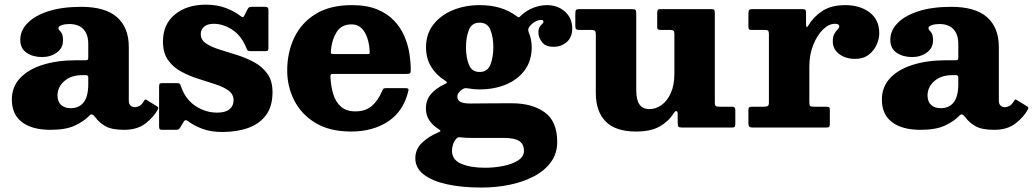

<svg xmlns="http://www.w3.org/2000/svg" viewBox="-20 -560 4535 843"><path d="M32 -123Q32 -177.5 67.2 -216Q102.5 -254.5 166.5 -275Q230.5 -295.5 316.5 -295.5H354.5Q363 -295.5 365.2 -297.5Q367.5 -299.5 367.5 -308.5V-367Q367.5 -409 346.2 -431.8Q325 -454.5 284 -454.5Q265 -454.5 250.8 -449.5Q236.5 -444.5 236.5 -437Q236.5 -430.5 241.5 -426Q246.5 -421.5 251.5 -412.5Q256.5 -403.5 256.5 -382Q256.5 -348.5 229 -329Q201.5 -309.5 165 -309.5Q125 -309.5 97 -328.2Q69 -347 69 -385.5Q69 -425.5 100.5 -458.2Q132 -491 192 -510.5Q252 -530 337 -530Q442 -530 493.8 -484.5Q545.5 -439 545.5 -353.5V-118.5Q545.5 -103.5 553.2 -96.5Q561 -89.5 571.5 -89.5Q582 -89.5 592.5 -95Q603 -100.5 612.5 -117.5Q617.5 -126.5 624 -121L670.5 -92.5Q677.5 -88.5 673.5 -80.5Q656 -47 619.5 -18.5Q583 10 525.5 10H525Q471 10 443.2 -5.8Q415.5 -21.5 398.5 -45Q389 -57 383.5 -57.8Q378 -58.5 370 -50Q348.5 -27.5 309 -8.8Q269.5 10 201.5 10Q121 10 76.5 -23.8Q32 -57.5 32 -123ZM232.5 -141.5Q232.5 -113.5 248.2 -99.2Q264 -85 290.5 -85Q327.5 -85 347.5 -110.8Q367.5 -136.5 367.5 -191V-220Q367.5 -230 357.5 -230H340.5Q292 -230 262.2 -203.8Q232.5 -177.5 232.5 -141.5Z M1061 -351Q1038.5 -405 998.8 -430.2Q959 -455.5 919 -455.5Q890 -455.5 875.8 -442.5Q861.5 -429.5 861.5 -411Q861.5 -385 884.2 -369.5Q907 -354 943 -342.8Q979 -331.5 1019.2 -319Q1059.5 -306.5 1095.2 -287.2Q1131 -268 1153.8 -236.5Q1176.5 -205 1176.5 -155.5Q1176.5 -92.5 1147.5 -54Q1118.5 -15.5 1068.8 2Q1019 19.5 955.5 19.5Q905 19.5 867.2 5Q829.5 -9.5 804 -29Q793.5 -37.5 786.5 -25.5L772 -1.5Q768.5 4.5 765.2 7.2Q762 10 751 10H691.5Q683.5 10 681 6.8Q678.5 3.5 678.5 -5.5V-178.5Q678.5 -187.5 680.5 -191.2Q682.5 -195 691 -195H754.5Q766.5 -195 769 -192.5Q771.5 -190 774.5 -181Q793.5 -124.5 837.8 -95Q882 -65.5 933.5 -65.5Q969.5 -65.5 987.5 -80.2Q1005.5 -95 1005.5 -119.5Q1005.5 -146.5 983.2 -162.5Q961 -178.5 925.8 -190Q890.5 -201.5 850.8 -214Q811 -226.5 775.8 -245.5Q740.5 -264.5 718 -296Q695.5 -327.5 695.5 -377.5Q695.5 -453.5 748 -496.5Q800.5 -539.5 883.5 -539.5Q935.5 -539.5 973.8 -524Q1012 -508.5 1035 -490.5Q1042 -484.5 1045.8 -484.2Q1049.5 -484 1054 -494L1066.5 -518.5Q1070 -525.5 1073.5 -527.8Q1077 -530 1088 -530H1146Q1158.5 -530 1158.5 -516.5V-350Q1158.5 -342 1156.5 -338.8Q1154.5 -335.5 1146 -335.5H1081.5Q1069.5 -335.5 1066.8 -339.2Q1064 -343 1061 -351Z M1241 -250Q1241 -330 1272.2 -395.2Q1303.5 -460.5 1366.5 -499Q1429.5 -537.5 1525 -537.5Q1590.5 -537.5 1636 -518.8Q1681.5 -500 1710.5 -469.2Q1739.5 -438.5 1755.5 -401Q1771.5 -363.5 1777.5 -325Q1783.5 -286.5 1783.5 -253Q1783.5 -242 1780.5 -238.8Q1777.5 -235.5 1766 -235.5H1443.5Q1434 -235.5 1432.2 -232.5Q1430.5 -229.5 1431 -220.5Q1433 -179.5 1443.5 -145.8Q1454 -112 1477.2 -91.5Q1500.5 -71 1541 -71Q1584 -71 1611.8 -94.2Q1639.5 -117.5 1658 -161Q1660 -166.5 1663 -169.8Q1666 -173 1674.5 -173H1760Q1769.5 -173 1772 -170.5Q1774.5 -168 1773 -160.5Q1751 -70.5 1683.8 -26.5Q1616.5 17.5 1521.5 17.5Q1427.5 17.5 1365.2 -20.2Q1303 -58 1272 -119Q1241 -180 1241 -250ZM1446.5 -322.5H1589.5Q1600 -322.5 1601.8 -324Q1603.5 -325.5 1603 -334.5Q1602 -363.5 1593.5 -390.8Q1585 -418 1568 -435.5Q1551 -453 1524 -453Q1479 -453 1458 -419.2Q1437 -385.5 1433 -339Q1432 -329 1433.2 -325.8Q1434.5 -322.5 1446.5 -322.5Z M1850.5 -352.5Q1850.5 -411 1882.8 -452.2Q1915 -493.5 1968.5 -515.5Q2022 -537.5 2086 -537.5Q2183 -537.5 2246 -490.5Q2254.5 -484.5 2257 -484Q2259.5 -483.5 2267 -491Q2292 -515 2322.5 -526.2Q2353 -537.5 2381.5 -537.5Q2429 -537.5 2460.8 -508.8Q2492.5 -480 2492.5 -435.5Q2492.5 -396 2468.2 -375.2Q2444 -354.5 2410.5 -354.5Q2375.5 -354.5 2359.8 -375Q2344 -395.5 2344 -417Q2344 -434 2349.5 -442Q2355 -450 2360.5 -454.8Q2366 -459.5 2366 -465Q2366 -472.5 2356 -472.5Q2342.5 -472.5 2328.2 -464Q2314 -455.5 2305 -443.5Q2296 -432 2301 -419.5Q2314.5 -388 2314.5 -352.5Q2314.5 -293.5 2284.2 -252.2Q2254 -211 2202.2 -189.2Q2150.5 -167.5 2086 -167.5Q2071.5 -167.5 2058 -168.8Q2044.5 -170 2031 -172.5Q2023.5 -173.5 2019.2 -172.2Q2015 -171 2010 -167.5Q2000 -161 1994 -153Q1988 -145 1988 -136Q1988 -121 2001 -113.2Q2014 -105.5 2044.5 -105.5Q2054 -105.5 2076.5 -105.8Q2099 -106 2127.2 -106.2Q2155.5 -106.5 2182.8 -106.5Q2210 -106.5 2228.5 -106.5Q2316.5 -106.5 2371.5 -67Q2426.5 -27.5 2426.5 63.5Q2426.5 113.5 2399.5 151Q2372.5 188.5 2325.5 213.5Q2278.5 238.5 2218.8 251Q2159 263.5 2093.5 263.5Q2007.5 263.5 1942.2 249Q1877 234.5 1840.2 206Q1803.5 177.5 1803.5 135Q1803.5 95 1833 66.8Q1862.5 38.5 1904 21.5Q1914.5 17 1914 14.2Q1913.5 11.5 1904.5 6Q1880 -9.5 1865 -31.5Q1850 -53.5 1850 -84Q1850 -121 1872 -146.8Q1894 -172.5 1931.5 -190Q1942.5 -195 1942.2 -198.2Q1942 -201.5 1933 -207Q1895 -230.5 1872.8 -267.2Q1850.5 -304 1850.5 -352.5ZM2026 -352.5Q2026 -308 2038.8 -276Q2051.5 -244 2086 -244Q2120.5 -244 2133.2 -276Q2146 -308 2146 -352.5Q2146 -397 2133.2 -428.8Q2120.5 -460.5 2086 -460.5Q2051.5 -460.5 2038.8 -428.8Q2026 -397 2026 -352.5ZM2280.5 102.5Q2280.5 73 2260 59.2Q2239.5 45.5 2191 45.5H2051Q2040 45.5 2029.2 45.2Q2018.5 45 2007.5 43.5Q2000 42.5 1995 42.5Q1990 42.5 1985.5 47Q1973 60 1968.8 74.8Q1964.5 89.5 1964.5 102Q1964.5 142 2005.5 159.2Q2046.5 176.5 2109.5 176.5Q2151.5 176.5 2190.8 168.5Q2230 160.5 2255.2 144Q2280.5 127.5 2280.5 102.5Z M2596 -151V-409Q2596 -420.5 2592.2 -424.5Q2588.5 -428.5 2577.5 -428.5H2526Q2514.5 -428.5 2510.2 -431.5Q2506 -434.5 2506 -446V-499.5Q2506 -512 2509 -516Q2512 -520 2524 -520H2754Q2766 -520 2769.8 -517Q2773.5 -514 2773.5 -501.5V-165.5Q2773.5 -121 2787.8 -101Q2802 -81 2832 -81Q2859 -81 2884 -98.5Q2909 -116 2925 -150.8Q2941 -185.5 2941 -237V-408.5Q2941 -420 2937.8 -424.2Q2934.5 -428.5 2923.5 -428.5H2883Q2873 -428.5 2869.2 -430.8Q2865.5 -433 2865.5 -442.5V-501.5Q2865.5 -512.5 2868 -516.2Q2870.5 -520 2881 -520H3103Q3113.5 -520 3116 -516.5Q3118.5 -513 3118.5 -502V-111Q3118.5 -97 3122.8 -94.2Q3127 -91.5 3141 -91.5H3194.5Q3208.5 -91.5 3208.5 -77.5V-18Q3208.5 -7.5 3206.2 -3.8Q3204 0 3193.5 0H2975Q2962 0 2958.8 -4Q2955.5 -8 2955.5 -21.5V-61Q2955.5 -70.5 2950.5 -72.2Q2945.5 -74 2938.5 -63Q2915 -26.5 2876 -4.5Q2837 17.5 2772.5 17.5Q2682.5 17.5 2639.2 -26.8Q2596 -71 2596 -151Z M3356 -407.5Q3356 -420 3353.5 -424.2Q3351 -428.5 3338.5 -428.5H3283Q3272 -428.5 3269 -431.2Q3266 -434 3266 -445V-500.5Q3266 -512.5 3269.5 -516.2Q3273 -520 3284 -520H3502.5Q3512 -520 3515.5 -517.2Q3519 -514.5 3519 -504V-460.5Q3519 -445 3521.2 -441.5Q3523.5 -438 3529 -448Q3551.5 -486 3590.5 -511.8Q3629.5 -537.5 3692 -537.5Q3755 -537.5 3797.8 -505.8Q3840.5 -474 3840.5 -414Q3840.5 -389.5 3828.8 -363.2Q3817 -337 3793.5 -319.2Q3770 -301.5 3734.5 -301.5Q3692.5 -301.5 3664.5 -322.8Q3636.5 -344 3636.5 -378Q3636.5 -400 3643.8 -412.2Q3651 -424.5 3658 -431.2Q3665 -438 3665 -444Q3665 -455.5 3646 -455.5Q3619 -455.5 3593.2 -430.2Q3567.5 -405 3550.5 -362.5Q3533.5 -320 3533.5 -268.5V-110Q3533.5 -98 3537 -94.8Q3540.5 -91.5 3552.5 -91.5H3610Q3619.5 -91.5 3621.5 -88Q3623.5 -84.5 3623.5 -75V-19Q3623.5 -8 3621.5 -4Q3619.5 0 3608.5 0H3285.5Q3275 0 3270.5 -3.5Q3266 -7 3266 -18.5V-77Q3266 -87 3269.8 -89.2Q3273.5 -91.5 3283.5 -91.5H3333Q3345.5 -91.5 3350.8 -94.5Q3356 -97.5 3356 -109.5Z M3852 -123Q3852 -177.5 3887.2 -216Q3922.5 -254.5 3986.5 -275Q4050.5 -295.5 4136.5 -295.5H4174.5Q4183 -295.5 4185.2 -297.5Q4187.5 -299.5 4187.5 -308.5V-367Q4187.5 -409 4166.2 -431.8Q4145 -454.5 4104 -454.5Q4085 -454.5 4070.8 -449.5Q4056.5 -444.5 4056.5 -437Q4056.5 -430.5 4061.5 -426Q4066.5 -421.5 4071.5 -412.5Q4076.5 -403.5 4076.5 -382Q4076.5 -348.5 4049 -329Q4021.5 -309.5 3985 -309.5Q3945 -309.5 3917 -328.2Q3889 -347 3889 -385.5Q3889 -425.5 3920.5 -458.2Q3952 -491 4012 -510.5Q4072 -530 4157 -530Q4262 -530 4313.8 -484.5Q4365.5 -439 4365.5 -353.5V-118.5Q4365.5 -103.5 4373.2 -96.5Q4381 -89.5 4391.5 -89.5Q4402 -89.5 4412.5 -95Q4423 -100.5 4432.5 -117.5Q4437.5 -126.5 4444 -121L4490.5 -92.5Q4497.5 -88.5 4493.5 -80.5Q4476 -47 4439.5 -18.5Q4403 10 4345.5 10H4345Q4291 10 4263.2 -5.8Q4235.5 -21.5 4218.5 -45Q4209 -57 4203.5 -57.8Q4198 -58.5 4190 -50Q4168.5 -27.5 4129 -8.8Q4089.5 10 4021.5 10Q3941 10 3896.5 -23.8Q3852 -57.5 3852 -123ZM4052.5 -141.5Q4052.5 -113.5 4068.2 -99.2Q4084 -85 4110.5 -85Q4147.5 -85 4167.5 -110.8Q4187.5 -136.5 4187.5 -191V-220Q4187.5 -230 4177.5 -230H4160.5Q4112 -230 4082.2 -203.8Q4052.5 -177.5 4052.5 -141.5Z"/></svg>

Font: Besley* Heavy
Style: Regular
Weight: 800
Designer: Owen Earl
Foundry: indestructible type*
Version: Version 3.000; ttfautohint (v1.8.3)